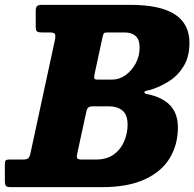

<svg xmlns="http://www.w3.org/2000/svg" viewBox="-63 -770 800 790"><path d="M357 0H-16.5Q-34.5 0 -38.8 -5.2Q-43 -10.5 -43 -28.5V-96Q-43 -106 -39.5 -109.8Q-36 -113.5 -26 -113.5H29.5Q47.5 -113.5 53.2 -118.8Q59 -124 62.5 -140L164 -610.5Q166 -627 162 -631.8Q158 -636.5 138 -636.5H111Q94 -636.5 89 -640.8Q84 -645 84 -662.5V-724.5Q84 -740.5 89.8 -745.2Q95.5 -750 110.5 -750H473Q597.5 -750 657 -710.5Q716.5 -671 716.5 -594.5Q716.5 -538.5 694.2 -500.2Q672 -462 635.8 -438Q599.5 -414 558 -401Q545 -397.5 538.2 -396.2Q531.5 -395 531.5 -390Q531.5 -385 538 -383.8Q544.5 -382.5 557.5 -379.5Q615 -364 642 -331Q669 -298 669 -245.5Q669 -175.5 635.8 -120Q602.5 -64.5 533.2 -32.2Q464 0 357 0ZM339 -442.5H399Q428 -442.5 453.5 -460.8Q479 -479 495.2 -509Q511.5 -539 511.5 -574Q511.5 -607 495 -621.8Q478.5 -636.5 450.5 -636.5H382Q367 -636.5 364.5 -633.2Q362 -630 359 -617.5L326.5 -467Q323.5 -453 324.8 -447.8Q326 -442.5 339 -442.5ZM330.5 -113.5Q378 -113.5 406.8 -135.5Q435.5 -157.5 448.8 -190.5Q462 -223.5 462 -256Q462 -298 440.8 -315.2Q419.5 -332.5 386.5 -332.5H320.5Q306 -332.5 300.2 -327.5Q294.5 -322.5 292 -309.5L255 -139Q251.5 -124 254.8 -118.8Q258 -113.5 275.5 -113.5Z"/></svg>

Font: Besley* Narrow Heavy
Style: Italic
Weight: 800
Width: 4
Italic angle: -13°
Designer: Owen Earl
Foundry: indestructible type*
Version: Version 3.000; ttfautohint (v1.8.3)